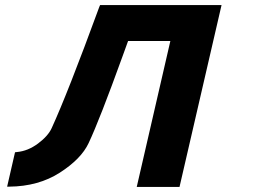

<svg xmlns="http://www.w3.org/2000/svg" viewBox="-20 -734 1069 754"><path d="M47 -137Q90 -141 129.5 -170.5Q169 -200 183 -231Q245 -366 370 -707L373 -714H850L685 0H517L649 -573H483L462 -515Q371 -263 328 -172Q299 -110 215 -56Q131 -2 16 -1H8L39 -136Z"/></svg>

Font: Passageway
Style: BdIt
Weight: 700
Foundry: Ascender Corporation
Version: Version 1.11